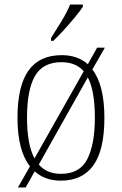

<svg xmlns="http://www.w3.org/2000/svg" viewBox="-20 -786 537 846"><path d="M205 -619Q227 -653 251 -692.5Q275 -732 289 -766H345V-756Q334 -739 311 -711Q288 -683 262 -654.5Q236 -626 215 -606H205ZM112 -53Q85 -87 71 -140.5Q57 -194 57 -267Q57 -407 105.5 -475Q154 -543 252 -543Q322 -543 367 -503L408 -576H442L387 -480Q440 -411 440 -267Q440 -125 391.5 -57.5Q343 10 248 10Q178 10 133 -31L93 40H59ZM349 -472Q314 -512 251 -512Q169 -512 134 -451Q99 -390 99 -267Q99 -210 107 -165Q115 -120 132 -88ZM249 -20Q332 -20 365 -85.5Q398 -151 398 -267Q398 -386 367 -445L151 -61Q186 -20 249 -20Z"/></svg>

Font: Noto Serif SemiCondensed ExtraLight
Style: Regular
Weight: 200
Width: 4
Designer: Monotype Design Team
Foundry: Monotype Imaging Inc.
Version: Version 2.014